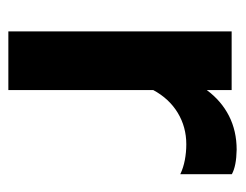

<svg xmlns="http://www.w3.org/2000/svg" viewBox="-82 -490 573 448"><g transform="rotate(90 204.0 -266.5)"><path d="M53.7 0V-521H190.6V-462.9Q215.8 -496.9 250.9 -514.8Q286.1 -532.7 329.9 -532.7Q368.1 -532 386.9 -521.5V-401.2Q371.8 -408.4 353.8 -411.8Q335.8 -415.2 317.1 -415.2Q276.8 -415.2 243.7 -395.2Q210.6 -375.1 190.6 -338V0Z"/></g></svg>

Font: Red Hat Display
Style: Regular
Weight: 300
Designer: Pentagram, MCKL
Foundry: Pentagram, MCKL
Version: Version 1.023